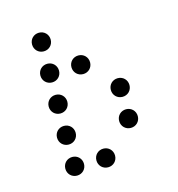

<svg xmlns="http://www.w3.org/2000/svg" viewBox="-77 -548 554 597"><g transform="rotate(-15 200.0 -250.0)"><path d="M100 -420C117 -420 130 -433 130 -450C130 -467 117 -480 100 -480C83 -480 70 -467 70 -450C70 -433 83 -420 100 -420ZM100 -320C117 -320 130 -333 130 -350C130 -367 117 -380 100 -380C83 -380 70 -367 70 -350C70 -333 83 -320 100 -320ZM200 -320C217 -320 230 -333 230 -350C230 -367 217 -380 200 -380C183 -380 170 -367 170 -350C170 -333 183 -320 200 -320ZM100 -220C117 -220 130 -233 130 -250C130 -267 117 -280 100 -280C83 -280 70 -267 70 -250C70 -233 83 -220 100 -220ZM300 -220C317 -220 330 -233 330 -250C330 -267 317 -280 300 -280C283 -280 270 -267 270 -250C270 -233 283 -220 300 -220ZM100 -120C117 -120 130 -133 130 -150C130 -167 117 -180 100 -180C83 -180 70 -167 70 -150C70 -133 83 -120 100 -120ZM300 -120C317 -120 330 -133 330 -150C330 -167 317 -180 300 -180C283 -180 270 -167 270 -150C270 -133 283 -120 300 -120ZM100 -20C117 -20 130 -33 130 -50C130 -67 117 -80 100 -80C83 -80 70 -67 70 -50C70 -33 83 -20 100 -20ZM200 -20C217 -20 230 -33 230 -50C230 -67 217 -80 200 -80C183 -80 170 -67 170 -50C170 -33 183 -20 200 -20Z"/></g></svg>

Font: TINY 5x3 60
Style: Regular
Weight: 150
Designer: Jack Halten Fahnestock
Foundry: Velvetyne Type Foundry
Version: Version 1.002;hotconv 1.0.109;makeotfexe 2.5.65596